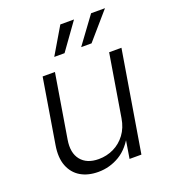

<svg xmlns="http://www.w3.org/2000/svg" viewBox="-138 -851 849 959"><g transform="rotate(-20 286.5 -371.5)"><path d="M220.7 7.8Q166 7.8 127.2 -15.1Q88.4 -38.1 71 -82.8Q53.7 -127.4 64.5 -191.9L121.1 -535.6H186.5L130.4 -196.3Q119.1 -128.9 150.1 -90.3Q181.2 -51.8 244.1 -51.8Q286.6 -51.8 323.7 -69.6Q360.8 -87.4 386.5 -121.8Q412.1 -156.2 419.9 -204.6L474.6 -535.6H540L451.2 0H388.2L408.7 -125.5H421.4Q386.7 -55.2 334.2 -23.7Q281.7 7.8 220.7 7.8ZM263.7 -607.4H209L293 -749.5H365.7ZM407.2 -607.4H352.1L456.5 -749.5H530.3Z"/></g></svg>

Font: Inter 20pt Light
Style: Italic
Weight: 300
Italic angle: -9.3988°
Version: Version 4.001;git-66647c0bb